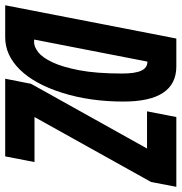

<svg xmlns="http://www.w3.org/2000/svg" viewBox="-35 -699 699 739"><g transform="rotate(90 314.5 -329.5)"><path d="M335.9 -455.1Q335.9 -326.7 302.5 -220.2Q269 -113.8 213.4 -56.9Q157.7 0 88.4 0H-34.7L93.3 -658.7H200.7Q335.9 -658.7 335.9 -455.1ZM228 -450.2Q228 -500 217 -523.7Q206.1 -547.4 182.6 -547.4H182.1L97.2 -111.3H108.9Q125 -111.3 145.8 -127.2Q166.5 -143.1 184.8 -181.9Q203.1 -220.7 215.6 -286.1Q228 -351.6 228 -450.2ZM546.9 0H248L267.6 -99.6L516.6 -545.9H373.5L395.5 -658.7H664.1L645.5 -561.5L395.5 -112.8H568.8Z"/></g></svg>

Font: Cousine
Style: Bold Italic
Weight: 700
Italic angle: -12°
Monospace: yes
Designer: Steve Matteson
Foundry: Ascender Corporation
Version: Version 1.20